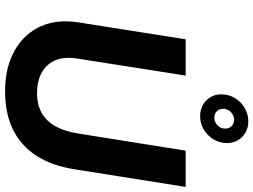

<svg xmlns="http://www.w3.org/2000/svg" viewBox="-141 -846 999 757"><g transform="rotate(90 358.5 -467.5)"><path d="M340 12Q256 12 194 -18Q132 -48 98 -102Q64 -156 64 -227Q64 -239 65 -251Q66 -263 68 -276L135 -700H278L210 -267Q209 -260 208.5 -252.5Q208 -245 208 -238Q208 -199 225.5 -171Q243 -143 274 -128.5Q305 -114 346 -114Q393 -114 425.5 -132.5Q458 -151 478 -187Q498 -223 506 -274L574 -700H717L647 -259Q633 -172 594 -111.5Q555 -51 491.5 -19.5Q428 12 340 12ZM438 -757Q401 -757 376.5 -781Q352 -805 352 -841Q352 -870 366.5 -894Q381 -918 405.5 -932.5Q430 -947 458 -947Q495 -947 519.5 -923Q544 -899 544 -863Q544 -834 529.5 -810Q515 -786 491 -771.5Q467 -757 438 -757ZM444 -813Q461 -813 474 -825.5Q487 -838 487 -856Q487 -871 477.5 -881Q468 -891 452 -891Q435 -891 422 -878.5Q409 -866 409 -848Q409 -833 418.5 -823Q428 -813 444 -813Z"/></g></svg>

Font: MuseoModerno SemiBold
Style: Italic
Weight: 600
Italic angle: -9°
Designer: Pablo Cosgaya, Héctor Gatti, Marcela Romero, and the Authors of The MuseoModerno Project.
Foundry: Omnibus-Type Team
Version: Version 1.003